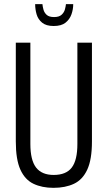

<svg xmlns="http://www.w3.org/2000/svg" viewBox="-20 -891 519 923"><path d="M237 12Q182 12 141 -7.5Q100 -27 78 -75.5Q56 -124 56 -211V-686H126V-199Q126 -121 153.5 -85.5Q181 -50 238 -50Q298 -50 325 -85.5Q352 -121 352 -199V-686H422V-211Q422 -124 399.5 -75.5Q377 -27 335.5 -7.5Q294 12 237 12ZM238 -766Q202 -766 182.5 -782Q163 -798 156 -822Q149 -846 149 -871H184Q185 -859 189 -844.5Q193 -830 204.5 -819.5Q216 -809 240 -809Q264 -809 276 -820Q288 -831 292 -845.5Q296 -860 297 -871H332Q332 -846 323.5 -822Q315 -798 295 -782Q275 -766 238 -766Z"/></svg>

Font: Archivo ExtraCondensed Light
Style: Regular
Weight: 300
Width: 2
Designer: Hector Gatti
Foundry: Omnibus-Type
Version: Version 2.001